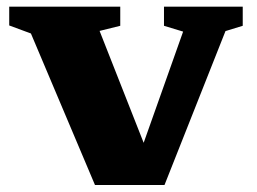

<svg xmlns="http://www.w3.org/2000/svg" viewBox="-20 -538 752 562"><path d="M640 -447 461.5 3.5H258L70.5 -440L7 -463.5V-518.5H332V-462.5L271.5 -447.5L400.5 -120L516 -445.5L460 -462.5V-518.5H690.5V-462.5Z"/></svg>

Font: Newsreader Caption
Style: Bold
Weight: 700
Designer: Hugues Gentile
Foundry: Production Type
Version: Version 1.001